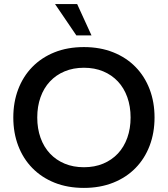

<svg xmlns="http://www.w3.org/2000/svg" viewBox="-20 -908 820 938"><path d="M390 10Q310 10 246.5 -15.5Q183 -41 138 -87Q93 -133 69 -196Q45 -259 45 -334Q45 -409 69 -472Q93 -535 138 -581Q183 -627 246.5 -652.5Q310 -678 390 -678Q469 -678 533 -652.5Q597 -627 642 -581Q687 -535 711 -472Q735 -409 735 -334Q735 -259 711 -196Q687 -133 642 -87Q597 -41 533 -15.5Q469 10 390 10ZM390 -91Q442 -91 484 -108.5Q526 -126 556 -158Q586 -190 602 -235Q618 -280 618 -334Q618 -388 602 -433Q586 -478 556 -510Q526 -542 484 -559.5Q442 -577 390 -577Q338 -577 296 -559.5Q254 -542 224 -510Q194 -478 178 -433Q162 -388 162 -334Q162 -280 178 -235Q194 -190 224 -158Q254 -126 296 -108.5Q338 -91 390 -91ZM353 -735 249 -888H357L427 -735Z"/></svg>

Font: Gantari SemiBold
Style: Regular
Weight: 600
Designer: Anugrah Pasau
Foundry: Lafontype
Version: Version 1.000; ttfautohint (v1.8.4)